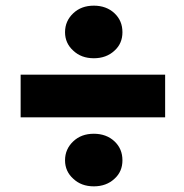

<svg xmlns="http://www.w3.org/2000/svg" viewBox="-20 -690 651 679"><path d="M312 -484C312 -484 312 -484 312 -484C341 -484 366 -493 385 -511C404 -528 413 -550 413 -576C413 -576 413 -576 413 -576C413 -603 404 -625 385 -643C366 -661 341 -670 312 -670C312 -670 312 -670 312 -670C282 -670 258 -661 239 -643C220 -625 210 -603 210 -576C210 -576 210 -576 210 -576C210 -550 220 -528 239 -511C258 -493 282 -484 312 -484ZM53 -426C53 -426 53 -275 53 -275C53 -275 564 -275 564 -275C564 -275 564 -426 564 -426C564 -426 53 -426 53 -426ZM312 -31C312 -31 312 -31 312 -31C341 -31 366 -40 385 -58C404 -75 413 -97 413 -123C413 -123 413 -123 413 -123C413 -150 404 -172 385 -190C366 -208 341 -217 312 -217C312 -217 312 -217 312 -217C282 -217 258 -208 239 -190C220 -172 210 -150 210 -123C210 -123 210 -123 210 -123C210 -97 220 -75 239 -58C258 -40 282 -31 312 -31Z"/></svg>

Font: Girnar Poppins
Style: Bold
Weight: 500
Designer: Ninad Kale (Devanagari), Jonny Pinhorn (Latin)
Foundry: Indian Type Foundry
Version: ""